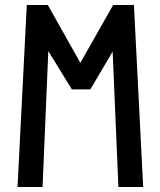

<svg xmlns="http://www.w3.org/2000/svg" viewBox="-20 -747 640 767"><path d="M173 -543 150 0H50L87 -727H171L301 -496L432 -727H515L552 0H453L430 -541L341 -390H267Z"/></svg>

Font: JuliaMono
Style: Bold
Weight: 700
Monospace: yes
Designer: cormullion
Foundry: corm
Version: Version 0.055; ttfautohint (v1.8.4)